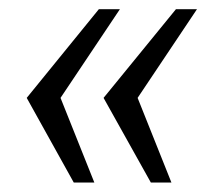

<svg xmlns="http://www.w3.org/2000/svg" viewBox="-20 -458 462 406"><path d="M299 -72 199 -251 352 -438.5H396.5L271 -251L342.5 -72ZM136 -72 36.5 -251 189 -438.5H233.5L108 -251L179.5 -72Z"/></svg>

Font: Public Sans Light
Style: Italic
Weight: 300
Italic angle: -8°
Designer: The Public Sans project authors (U.S. Web Design System). Libre Franklin designed by Pablo Impallari and Rodrigo Fuenzal
Version: Version 1.007; ttfautohint (v1.8.1) -l 8 -r 50 -G 200 -x 14 